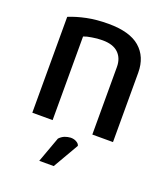

<svg xmlns="http://www.w3.org/2000/svg" viewBox="-139 -649 844 963"><g transform="rotate(20 282.5 -167.5)"><path d="M498 0Q498 -92.8 498 -370.1Q498 -455.1 442.4 -502.9Q387.7 -549.8 274.4 -549.8Q210.9 -549.8 159.2 -539.1Q107.4 -528.3 67.4 -511.7Q67.4 -341.8 67.4 0Q94.7 0 175.8 0Q175.8 -111.3 175.8 -446.3Q192.4 -453.1 218.8 -457Q245.1 -461.9 275.4 -461.9Q331.1 -461.9 359.4 -434.6Q387.7 -407.2 387.7 -360.4Q387.7 -240.2 387.7 0Q415 0 498 0ZM338.9 78.1Q335.9 66.4 323.2 59.6Q310.5 51.8 293 51.8Q292 51.8 291 51.8Q275.4 52.7 259.8 58.6Q244.1 65.4 232.4 78.1Q215.8 124 182.6 214.8Q202.1 214.8 259.8 214.8Q279.3 180.7 338.9 78.1Z"/></g></svg>

Font: DaxlinePro-Medium
Style: Medium
Weight: 400
Designer: Hans Reichel
Version: Version 7.502; 2006